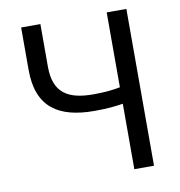

<svg xmlns="http://www.w3.org/2000/svg" viewBox="-82 -809 831 884"><g transform="rotate(-10 334.0 -366.5)"><path d="M475 0H567V-733H475V-383C445 -377 404 -372 350 -372C231 -372 165 -411 165 -534V-733H75V-534C75 -358 176 -296 341 -296C399 -296 440 -300 475 -306Z"/></g></svg>

Font: Noto Sans CJK SC
Style: Regular
Weight: 400
Designer: Ryoko NISHIZUKA 西塚涼子 (kana, bopomofo & ideographs); Paul D. Hunt (Latin, Greek & Cyrillic); Sandoll Communications 산돌커뮤니
Foundry: Adobe
Version: Version 2.004;hotconv 1.0.118;makeotfexe 2.5.65603